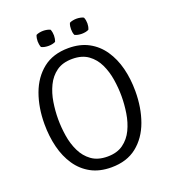

<svg xmlns="http://www.w3.org/2000/svg" viewBox="-151 -946 954 1070"><g transform="rotate(-20 326.5 -411.0)"><path d="M138 -342Q138 -293.5 146 -242.5Q154 -191.5 174.8 -148.5Q195.5 -105.5 232.2 -78.8Q269 -52 326.5 -52Q383.5 -52 420.2 -78.8Q457 -105.5 477.5 -148.5Q498 -191.5 506 -242.5Q514 -293.5 514 -342Q514 -390.5 506 -441.2Q498 -492 477.5 -535Q457 -578 420.2 -604.5Q383.5 -631 326.5 -631Q269 -631 232.2 -604.5Q195.5 -578 174.8 -535Q154 -492 146 -441.2Q138 -390.5 138 -342ZM57 -342Q57 -439.5 86.2 -519.8Q115.5 -600 175.2 -647.5Q235 -695 326.5 -695Q395.5 -695 446.2 -667.5Q497 -640 530.2 -591.2Q563.5 -542.5 579.8 -478.8Q596 -415 596 -342Q596 -244 566.8 -163.5Q537.5 -83 477.8 -35.5Q418 12 326.5 12Q257 12 206.2 -15.5Q155.5 -43 122.2 -92Q89 -141 73 -205Q57 -269 57 -342ZM425.5 -744Q414.5 -744 403 -746.2Q391.5 -748.5 383.5 -753Q379.5 -762.5 378.2 -771.5Q377 -780.5 377 -788.5Q377 -797 378.2 -806Q379.5 -815 383.5 -824.5Q391.5 -829 403 -831.2Q414.5 -833.5 425.5 -833.5Q436 -833.5 447.8 -831.2Q459.5 -829 467 -824.5Q471 -815 472.5 -806Q474 -797 474 -788.5Q474 -780.5 472.5 -771.5Q471 -762.5 467 -753Q459.5 -748.5 447.8 -746.2Q436 -744 425.5 -744ZM227.5 -744Q216.5 -744 205 -746.2Q193.5 -748.5 185.5 -753Q182 -762.5 180.5 -771.5Q179 -780.5 179 -788.5Q179 -797 180.5 -806Q182 -815 185.5 -824.5Q193.5 -829 205 -831.2Q216.5 -833.5 227.5 -833.5Q238.5 -833.5 250 -831.2Q261.5 -829 269.5 -824.5Q273 -815 274.5 -806Q276 -797 276 -788.5Q276 -780.5 274.5 -771.5Q273 -762.5 269.5 -753Q261.5 -748.5 250 -746.2Q238.5 -744 227.5 -744Z"/></g></svg>

Font: Signika
Style: Regular
Weight: 300
Designer: Anna Giedry
Foundry: Anna Giedry
Version: Version 2.000